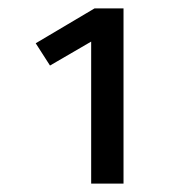

<svg xmlns="http://www.w3.org/2000/svg" viewBox="-20 -759 440 457"><path d="M274 -322H197V-660L99 -603L65 -656L205 -739H274Z"/></svg>

Font: Fira GO
Style: Regular
Weight: 400
Designer: Carrois Corporate
Foundry: Carrois Corporate GbR
Version: Version 0.300